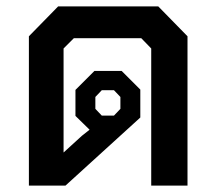

<svg xmlns="http://www.w3.org/2000/svg" viewBox="-20 -578 674 598"><path d="M564 -465V0H451V-427L420 -459H210L178 -427V-103L235 -155L259 -174L215 -217V-298L274 -357H359L417 -299V-212L184 0H70V-465L161 -558H473ZM277 -239 297 -218H335L355 -239V-276L335 -297H297L277 -276Z"/></svg>

Font: Chakra Petch SemiBold
Style: Regular
Weight: 600
Designer: Katatrad Aksorn Co.,Ltd.
Foundry: Cadson Demak Co.,Ltd.
Version: Version 1.000; ttfautohint (v1.6)